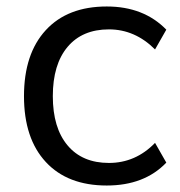

<svg xmlns="http://www.w3.org/2000/svg" viewBox="-20 -569 560 598"><path d="M312.5 8.8Q190.4 8.8 122.6 -64.5Q54.7 -137.7 54.7 -269.5Q54.7 -401.4 122.6 -475.1Q190.4 -548.8 312.5 -548.8Q427.7 -548.8 498 -476.6L462.9 -415Q400.4 -477.5 319.3 -477.5Q236.3 -477.5 190.4 -422.9Q144.5 -368.2 144.5 -269.5Q144.5 -170.9 190.4 -116.2Q236.3 -61.5 319.3 -61.5Q402.3 -61.5 462.9 -124L498 -62.5Q429.7 8.8 312.5 8.8Z"/></svg>

Font: Min Sans
Style: Regular
Weight: 400
Designer: Jinseong-Kim, NotoSansCJK, Nunito
Foundry: Jinseong-Kim
Version: Version 1.400;Glyphs 3.1.2 (3151)